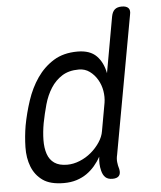

<svg xmlns="http://www.w3.org/2000/svg" viewBox="-53 -786 706 843"><g transform="rotate(-5 300.0 -365.0)"><path d="M438 -93Q434 -77 435.5 -61.5Q437 -46 442 -30Q446 -10 437.5 0Q429 10 409 10Q389 10 378 0Q367 -10 362 -30Q358 -46 357.5 -60.5Q357 -75 359 -92Q347 -70 331 -51.5Q315 -33 295.5 -19.5Q276 -6 251 2Q226 10 195 10Q135 10 102 -13.5Q69 -37 54 -75.5Q39 -114 40 -161.5Q41 -209 49 -256Q59 -310 77 -364.5Q95 -419 125 -462.5Q155 -506 198.5 -533Q242 -560 304 -560Q359 -560 387.5 -531Q416 -502 425 -454L469 -700Q473 -721 484 -730.5Q495 -740 515 -740Q535 -740 544 -730.5Q553 -721 548 -700ZM216 -69Q244 -69 272 -80.5Q300 -92 322.5 -111Q345 -130 361 -154Q377 -178 381 -203L403 -326Q407 -351 402.5 -378Q398 -405 384.5 -428Q371 -451 350.5 -466Q330 -481 303 -481Q259 -481 229 -462Q199 -443 179 -411.5Q159 -380 148 -340.5Q137 -301 129 -260Q122 -221 121.5 -186Q121 -151 130 -124.5Q139 -98 160 -83.5Q181 -69 216 -69Z"/></g></svg>

Font: Maple Mono NL Light
Style: Italic
Weight: 300
Italic angle: -10°
Monospace: yes
Designer: subframe7536
Version: Version 7.000